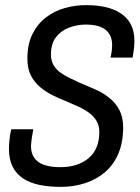

<svg xmlns="http://www.w3.org/2000/svg" viewBox="-20 -718 547 750"><path d="M217 12Q172 12 135 4.5Q98 -3 71 -20.5Q44 -38 29.5 -66.5Q15 -95 15 -136Q15 -151 17 -172Q19 -193 24 -213H110Q107 -197 104.5 -180.5Q102 -164 101 -148Q101 -119 114.5 -100.5Q128 -82 153.5 -73.5Q179 -65 216 -65Q250 -65 278 -74Q306 -83 326.5 -100.5Q347 -118 357.5 -143.5Q368 -169 368 -202Q368 -227 357.5 -245Q347 -263 329 -276.5Q311 -290 288.5 -300.5Q266 -311 242 -321Q214 -332 186.5 -345.5Q159 -359 136.5 -378Q114 -397 100.5 -423.5Q87 -450 87 -489Q87 -545 106.5 -584.5Q126 -624 159 -649.5Q192 -675 233 -686.5Q274 -698 316 -698Q359 -698 393.5 -690Q428 -682 453.5 -664.5Q479 -647 492 -621Q505 -595 505 -558Q505 -546 503.5 -531Q502 -516 498 -493H412Q416 -513 417 -523.5Q418 -534 418 -542Q418 -581 392.5 -601.5Q367 -622 315 -622Q281 -622 249.5 -610Q218 -598 198.5 -572.5Q179 -547 179 -505Q179 -482 188.5 -465Q198 -448 214 -436Q230 -424 250.5 -414Q271 -404 293 -394Q322 -382 351.5 -369Q381 -356 406 -336.5Q431 -317 446 -289Q461 -261 461 -220Q461 -163 443 -119.5Q425 -76 392 -47Q359 -18 314 -3Q269 12 217 12Z"/></svg>

Font: Archivo Condensed
Style: Italic
Weight: 400
Width: 3
Italic angle: -10°
Designer: Hector Gatti
Foundry: Omnibus-Type
Version: Version 2.001